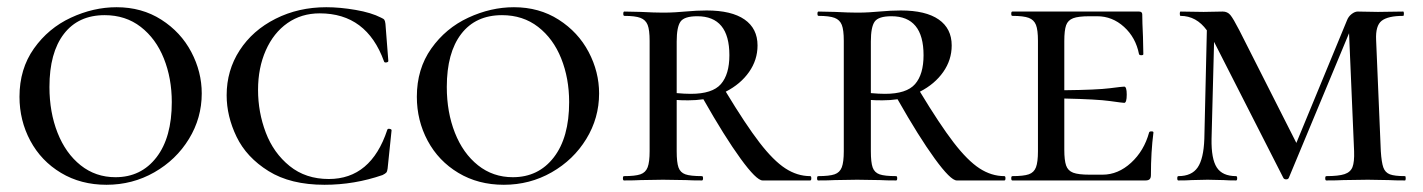

<svg xmlns="http://www.w3.org/2000/svg" viewBox="-20 -500 3942 532"><path d="M34 -232Q34 -309 74 -365.5Q114 -422 176.5 -451Q239 -480 303 -480Q373 -480 427 -445.5Q481 -411 510 -356Q539 -301 539 -241Q539 -173 503.5 -115Q468 -57 407.5 -22.5Q347 12 275 12Q204 12 149 -21Q94 -54 64 -110Q34 -166 34 -232ZM456 -217Q456 -283 434 -338Q412 -393 370 -425.5Q328 -458 270 -458Q197 -458 157 -406Q117 -354 117 -259Q117 -189 139.5 -132Q162 -75 203.5 -42Q245 -9 300 -9Q371 -9 413.5 -64Q456 -119 456 -217Z M1036 -451Q1043 -448 1045 -445Q1047 -442 1048 -434L1056 -331Q1056 -328 1050.5 -327Q1045 -326 1044 -330Q996 -463 866 -463Q815 -463 776.5 -436Q738 -409 716.5 -360.5Q695 -312 695 -251Q695 -189 716.5 -132.5Q738 -76 782.5 -40Q827 -4 891 -4Q1008 -4 1053 -140Q1054 -144 1059.5 -143Q1065 -142 1065 -139L1054 -33Q1053 -25 1050.5 -22Q1048 -19 1040 -15Q962 12 879 12Q785 12 724 -26Q663 -64 635.5 -121Q608 -178 608 -236Q608 -305 644 -360.5Q680 -416 743.5 -448Q807 -480 884 -480Q922 -480 965.5 -472.5Q1009 -465 1036 -451Z M1135 -232Q1135 -309 1175 -365.5Q1215 -422 1277.5 -451Q1340 -480 1404 -480Q1474 -480 1528 -445.5Q1582 -411 1611 -356Q1640 -301 1640 -241Q1640 -173 1604.5 -115Q1569 -57 1508.5 -22.5Q1448 12 1376 12Q1305 12 1250 -21Q1195 -54 1165 -110Q1135 -166 1135 -232ZM1557 -217Q1557 -283 1535 -338Q1513 -393 1471 -425.5Q1429 -458 1371 -458Q1298 -458 1258 -406Q1218 -354 1218 -259Q1218 -189 1240.5 -132Q1263 -75 1304.5 -42Q1346 -9 1401 -9Q1472 -9 1514.5 -64Q1557 -119 1557 -217Z M2225 0H2093Q2076 0 2032 -60.5Q1988 -121 1929 -225Q1908 -222 1887 -222Q1866 -222 1855 -223V-81Q1855 -50 1860 -36Q1865 -22 1879 -17Q1893 -12 1925 -12Q1928 -12 1928 -6Q1928 0 1925 0Q1897 0 1881 -1L1817 -2L1755 -1Q1738 0 1709 0Q1706 0 1706 -6Q1706 -12 1709 -12Q1740 -12 1754.5 -17Q1769 -22 1774.5 -36.5Q1780 -51 1780 -81V-387Q1780 -417 1774.5 -431Q1769 -445 1754.5 -450.5Q1740 -456 1710 -456Q1707 -456 1707 -462Q1707 -468 1710 -468L1756 -467Q1794 -465 1817 -465Q1836 -465 1851.5 -466Q1867 -467 1878 -468Q1911 -471 1938 -471Q2007 -471 2043 -446Q2079 -421 2079 -374Q2079 -334 2055.5 -300.5Q2032 -267 1991 -246Q2046 -155 2084.5 -105Q2123 -55 2156 -33.5Q2189 -12 2225 -12Q2228 -12 2228 -6Q2228 0 2225 0ZM1894 -240Q1954 -240 1977.5 -267Q2001 -294 2001 -347Q2001 -455 1912 -455Q1876 -455 1865.5 -440Q1855 -425 1855 -385V-242Q1877 -240 1894 -240Z M2763 0H2631Q2614 0 2570 -60.5Q2526 -121 2467 -225Q2446 -222 2425 -222Q2404 -222 2393 -223V-81Q2393 -50 2398 -36Q2403 -22 2417 -17Q2431 -12 2463 -12Q2466 -12 2466 -6Q2466 0 2463 0Q2435 0 2419 -1L2355 -2L2293 -1Q2276 0 2247 0Q2244 0 2244 -6Q2244 -12 2247 -12Q2278 -12 2292.5 -17Q2307 -22 2312.5 -36.5Q2318 -51 2318 -81V-387Q2318 -417 2312.5 -431Q2307 -445 2292.5 -450.5Q2278 -456 2248 -456Q2245 -456 2245 -462Q2245 -468 2248 -468L2294 -467Q2332 -465 2355 -465Q2374 -465 2389.5 -466Q2405 -467 2416 -468Q2449 -471 2476 -471Q2545 -471 2581 -446Q2617 -421 2617 -374Q2617 -334 2593.5 -300.5Q2570 -267 2529 -246Q2584 -155 2622.5 -105Q2661 -55 2694 -33.5Q2727 -12 2763 -12Q2766 -12 2766 -6Q2766 0 2763 0ZM2432 -240Q2492 -240 2515.5 -267Q2539 -294 2539 -347Q2539 -455 2450 -455Q2414 -455 2403.5 -440Q2393 -425 2393 -385V-242Q2415 -240 2432 -240Z M3176 -133Q3169 -79 3169 -15Q3169 -7 3165.5 -3.5Q3162 0 3154 0H2785Q2782 0 2782 -6Q2782 -12 2785 -12Q2816 -12 2830.5 -17Q2845 -22 2850.5 -36.5Q2856 -51 2856 -81V-387Q2856 -417 2850.5 -431Q2845 -445 2830.5 -450.5Q2816 -456 2785 -456Q2782 -456 2782 -462Q2782 -468 2785 -468H3136Q3145 -468 3145 -460Q3145 -440 3147 -398L3148 -350Q3148 -347 3142.5 -347Q3137 -347 3136 -350Q3127 -396 3094.5 -425.5Q3062 -455 3020 -455H2999Q2968 -455 2953.5 -449.5Q2939 -444 2934 -430Q2929 -416 2929 -386V-250Q3020 -251 3055 -255.5Q3090 -260 3095 -260Q3102 -260 3102 -238Q3102 -215 3095 -215Q3091 -215 3055.5 -220Q3020 -225 2929 -227V-85Q2929 -56 2934 -41.5Q2939 -27 2953.5 -21.5Q2968 -16 2999 -16H3035Q3078 -16 3114 -49Q3150 -82 3164 -133Q3165 -136 3170.5 -136Q3176 -136 3176 -133Z M3873 0Q3844 0 3828 -1L3770 -2L3702 -1Q3685 0 3655 0Q3652 0 3652 -6Q3652 -12 3655 -12Q3689 -12 3705.5 -17.5Q3722 -23 3727.5 -37Q3733 -51 3732 -81L3718 -408L3551 -7Q3549 -3 3544 -3Q3538 -3 3536 -7L3344 -384L3337 -115Q3336 -60 3351.5 -36Q3367 -12 3405 -12Q3408 -12 3408 -6Q3408 0 3405 0Q3383 0 3371 -1L3326 -2L3282 -1Q3269 0 3245 0Q3242 0 3242 -6Q3242 -12 3245 -12Q3282 -12 3298.5 -36Q3315 -60 3317 -115L3324 -416Q3295 -456 3251 -456Q3249 -456 3249 -462Q3249 -468 3251 -468L3315 -467L3368 -468Q3381 -468 3389 -458.5Q3397 -449 3414 -416L3572 -104L3712 -443Q3716 -454 3725 -461Q3734 -468 3742 -468L3798 -467L3868 -468Q3870 -468 3870 -462Q3870 -456 3868 -456Q3826 -456 3808.5 -442.5Q3791 -429 3793 -389L3806 -81Q3808 -50 3813 -36Q3818 -22 3831 -17Q3844 -12 3873 -12Q3875 -12 3875 -6Q3875 0 3873 0Z"/></svg>

Font: Cormorant SC Medium
Style: Regular
Weight: 500
Designer: Christian Thalmann (Catharsis Fonts)
Version: Version 3.000